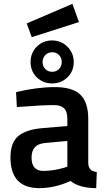

<svg xmlns="http://www.w3.org/2000/svg" viewBox="-20 -961 547 992"><path d="M436 -346V-118Q437 -96 447.5 -85.5Q458 -75 480 -72L477 11Q391 11 344 -26Q264 11 183 11Q34 11 34 -148Q34 -224 74.5 -258Q115 -292 199 -299L328 -310V-346Q328 -386 310.5 -402Q293 -418 259 -418Q195 -418 99 -410L67 -408L63 -485Q172 -511 263.5 -511Q355 -511 395.5 -471.5Q436 -432 436 -346ZM212 -222Q143 -216 143 -147Q143 -78 204 -78Q254 -78 310 -94L328 -100V-233ZM249 -530Q202 -530 170 -561.5Q138 -593 138 -640.5Q138 -688 170 -720Q202 -752 249 -752Q296 -752 328.5 -719.5Q361 -687 361 -640Q361 -593 328.5 -561.5Q296 -530 249 -530ZM250 -691Q228 -691 214 -676.5Q200 -662 200 -640.5Q200 -619 214 -604.5Q228 -590 249.5 -590Q271 -590 285 -604.5Q299 -619 299 -640.5Q299 -662 285 -676.5Q271 -691 250 -691ZM118 -840 354 -941 388 -847 144 -769Z"/></svg>

Font: Titillium Web[RUS by Daymarius]
Style: Regular
Weight: 600
Designer: Cyrillization by Daymarius
Foundry: Cyrillization by Daymarius
Version: Version 1.002 September 11, 2018